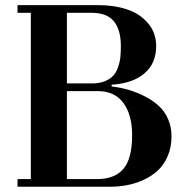

<svg xmlns="http://www.w3.org/2000/svg" viewBox="-20 -713 705 733"><path d="M46.9 0V-29.3H97.7V-664.1H46.9V-693.4H354.5Q416 -693.4 464.8 -677.2Q513.7 -661.1 544.9 -624.5Q576.2 -587.9 576.2 -537.1Q576.2 -470.7 531.2 -432.6Q486.3 -394.5 406.2 -389.6V-382.8Q441.4 -378.9 473.6 -369.1Q505.9 -359.4 535.6 -343.8Q565.4 -328.1 587.4 -307.6Q609.4 -287.1 622.1 -257.3Q634.8 -227.5 634.8 -193.4Q634.8 -150.4 620.1 -116.7Q605.5 -83 582 -61.5Q558.6 -40 527.3 -25.9Q496.1 -11.7 463.9 -5.9Q431.6 0 397.5 0ZM235.4 -29.3H350.6Q418 -29.3 451.2 -68.4Q484.4 -107.4 484.4 -197.3Q484.4 -274.4 451.2 -319.8Q418 -365.2 352.5 -365.2H235.4ZM235.4 -394.5H331.1Q359.4 -394.5 379.9 -402.8Q400.4 -411.1 412.1 -423.8Q423.8 -436.5 430.7 -456.1Q437.5 -475.6 439.5 -494.6Q441.4 -513.7 441.4 -537.1Q441.4 -598.6 415 -631.3Q388.7 -664.1 330.1 -664.1H235.4Z"/></svg>

Font: Monomakh Unicode TT
Style: Medium
Weight: 500
Designer: Alexey Kryukov, Aleksandr Andreev
Version: Version 1.1